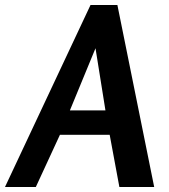

<svg xmlns="http://www.w3.org/2000/svg" viewBox="-75 -752 680 772"><path d="M397 -732 545 0H405L366 -210H166L69 0H-55L289 -732ZM309 -558 206 -308H349Z"/></svg>

Font: Rosario
Style: Bold Italic
Weight: 700
Italic angle: -8.05°
Designer: Hector Gatti
Foundry: Omnibus Type
Version: Version 1.101; ttfautohint (v1.8.1.43-b0c9)